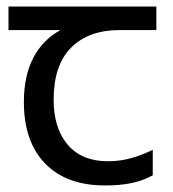

<svg xmlns="http://www.w3.org/2000/svg" viewBox="-20 -557 530 587"><path d="M301 10Q183 10 118 -57Q53 -124 53 -245Q53 -325 82 -380.5Q111 -436 165 -465H6V-537H458V-465H345Q251 -465 197.5 -411.5Q144 -358 144 -252Q144 -165 187 -114.5Q230 -64 310 -64Q347 -64 381 -73.5Q415 -83 447 -99V-21Q418 -5 383 2.5Q348 10 301 10Z"/></svg>

Font: ubangla15
Style: Book
Weight: 400
Designer: Jelle Bosma - Monotype Design Team
Foundry: Monotype Imaging Inc.
Version: Version 2.003